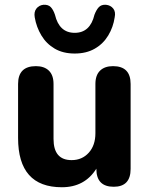

<svg xmlns="http://www.w3.org/2000/svg" viewBox="-20 -777 629 807"><path d="M294 -552Q245 -552 210 -572.5Q175 -593 154 -628Q133 -663 126 -704Q122 -727 133 -741Q144 -755 163 -757Q183 -758 193.5 -747Q204 -736 211 -715Q229 -639 294 -639Q359 -639 377 -715Q385 -736 395.5 -747Q406 -758 425 -757Q445 -755 456 -741Q467 -727 462 -704Q456 -663 435 -628Q414 -593 378.5 -572.5Q343 -552 294 -552ZM240 10Q56 10 56 -197V-424Q56 -499 131 -499Q166 -499 185.5 -480Q205 -461 205 -424V-193Q205 -104 281 -104Q325 -104 353 -135Q381 -166 381 -217V-424Q381 -461 400.5 -480Q420 -499 455 -499Q529 -499 529 -424V-67Q529 8 458 8Q385 8 385 -67V-68Q336 10 240 10Z"/></svg>

Font: Chiron GoRound TC
Style: Bold
Weight: 700
Designer: Ryoko NISHIZUKA 西塚涼子 (kana, bopomofo & ideographs); Paul D. Hunt (Latin, Greek & Cyrillic); Sandoll Communications 산돌커뮤니
Foundry: Adobe
Version: Version 1.000;hotconv 1.1.1;makeotfexe 2.6.0